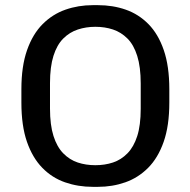

<svg xmlns="http://www.w3.org/2000/svg" viewBox="-20 -715 739 745"><path d="M340 10Q283 10 232.5 -7.5Q182 -25 144 -64Q106 -103 84.5 -165Q63 -227 63 -317V-369Q63 -458 85 -520.5Q107 -583 145.5 -621.5Q184 -660 234 -677.5Q284 -695 340 -695H360Q418 -695 468 -677.5Q518 -660 556 -621.5Q594 -583 615.5 -520.5Q637 -458 637 -369V-317Q637 -227 615 -164.5Q593 -102 554.5 -63.5Q516 -25 466 -7.5Q416 10 360 10ZM350 -74Q387 -74 418.5 -84.5Q450 -95 474.5 -120Q499 -145 512.5 -187Q526 -229 526 -293V-391Q526 -455 512.5 -498Q499 -541 474.5 -565.5Q450 -590 418.5 -600.5Q387 -611 350 -611Q314 -611 282 -600.5Q250 -590 225.5 -565.5Q201 -541 187.5 -498.5Q174 -456 174 -392V-294Q174 -230 187.5 -187.5Q201 -145 225.5 -120Q250 -95 281.5 -84.5Q313 -74 350 -74Z"/></svg>

Font: Chivo Medium
Style: Regular
Weight: 400
Version: Version 2.002